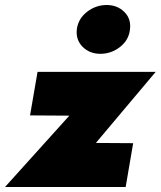

<svg xmlns="http://www.w3.org/2000/svg" viewBox="-37 -747 642 767"><path d="M240 -285 -17 0H465L495 -175L346 -176L585 -460H113L83 -286ZM270 -631Q265 -588 293 -560Q321 -532 364 -532Q407 -532 442 -559Q477 -586 482 -628Q488 -671 460 -699Q432 -727 389 -727Q346 -727 311 -700Q276 -673 270 -631Z"/></svg>

Font: Jost Black
Style: Italic
Weight: 900
Italic angle: -5°
Version: Version 3.710